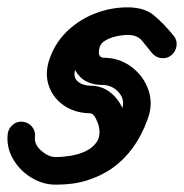

<svg xmlns="http://www.w3.org/2000/svg" viewBox="-21 -497 500 522"><path d="M326 -477Q341 -477 352 -466Q363 -455 363 -439Q363 -424 352 -413Q341 -402 326 -402Q282 -402 242 -379.5Q202 -357 186 -315Q176 -291 188 -278Q200 -265 224 -264Q257 -264 280.5 -244.5Q304 -225 315.5 -194.5Q327 -164 323 -129.5Q319 -95 298 -64.5Q277 -34 236 -14.5Q195 5 130 5Q130 5 130 5Q130 5 130 5Q115 5 104 -6Q93 -17 93 -33Q93 -48 104 -59Q115 -70 130 -70Q149 -70 171 -73.5Q193 -77 212 -86Q231 -95 242 -111Q253 -127 248 -152Q247 -159 240 -174Q233 -189 223 -189Q181 -190 151 -211.5Q121 -233 110.5 -267.5Q100 -302 116 -343Q132 -385 164.5 -415Q197 -445 239 -461Q281 -477 326 -477Q326 -477 326 -477Q326 -477 326 -477ZM445 -347Q433 -337 417.5 -339Q402 -341 392 -353Q378 -371 365 -386.5Q352 -402 326 -402Q312 -402 294 -398Q276 -394 262.5 -385Q249 -376 248 -358Q247 -352 249.5 -346.5Q252 -341 260 -340Q303 -340 336 -315.5Q369 -291 382.5 -252.5Q396 -214 380 -172Q349 -86 285 -40.5Q221 5 130 5Q95 5 63.5 -14.5Q32 -34 14 -65.5Q-4 -97 0 -133Q0 -133 0 -133Q0 -133 0 -133Q2 -148 14 -158Q26 -168 41 -166Q57 -164 66.5 -152Q76 -140 74 -124Q72 -104 91.5 -87Q111 -70 130 -70Q263 -70 310 -198Q320 -224 303 -244.5Q286 -265 259 -266Q219 -266 197.5 -287.5Q176 -309 173 -340.5Q170 -372 186 -403Q202 -434 236.5 -455.5Q271 -477 326 -477Q372 -477 398.5 -454.5Q425 -432 451 -400Q461 -388 459 -372.5Q457 -357 445 -347Z"/></svg>

Font: FRB American Cursive Guidelines Extrabold
Style: Bold Italic
Weight: 800
Italic angle: -25°
Version: Version 2.0;Modular Font Editor K font №1